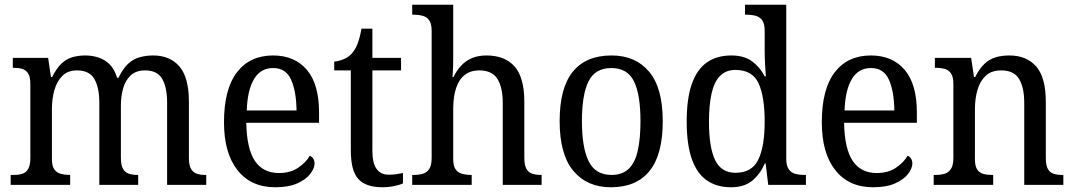

<svg xmlns="http://www.w3.org/2000/svg" viewBox="-20 -780 4531 810"><path d="M25 0V-42H38Q59 -42 74.5 -47Q90 -52 99 -67.5Q108 -83 108 -114V-426Q108 -456 98.5 -470.5Q89 -485 73.5 -489.5Q58 -494 37 -494H34V-536H183L195 -455H200Q218 -491 238.5 -511Q259 -531 284.5 -538.5Q310 -546 340 -546Q370 -546 396.5 -537Q423 -528 443 -508Q463 -488 474 -452H480Q498 -490 520 -510.5Q542 -531 569 -538.5Q596 -546 626 -546Q697 -546 737 -499.5Q777 -453 777 -350V-114Q777 -83 786 -67.5Q795 -52 811 -47Q827 -42 847 -42H850V0H685V-346Q685 -411 664.5 -447Q644 -483 592 -483Q554 -483 531.5 -462Q509 -441 499.5 -407.5Q490 -374 490 -334V-114Q490 -83 499 -67.5Q508 -52 524 -47Q540 -42 560 -42H563V0H399V-346Q399 -411 378 -447Q357 -483 305 -483Q266 -483 243 -460Q220 -437 209.5 -400Q199 -363 199 -320V-109Q199 -79 209.5 -65Q220 -51 237 -46.5Q254 -42 274 -42H276V0Z M1141 10Q1039 10 982 -62Q925 -134 925 -264Q925 -404 979.5 -475Q1034 -546 1132 -546Q1223 -546 1274.5 -485.5Q1326 -425 1326 -306V-262H1019Q1021 -152 1055.5 -101Q1090 -50 1157 -50Q1205 -50 1238 -72.5Q1271 -95 1287 -123Q1295 -120 1301 -111.5Q1307 -103 1307 -90Q1307 -70 1289 -46.5Q1271 -23 1234.5 -6.5Q1198 10 1141 10ZM1231 -314Q1230 -395 1208 -444Q1186 -493 1132 -493Q1080 -493 1052 -447Q1024 -401 1021 -314Z M1593 10Q1524 10 1492 -24.5Q1460 -59 1460 -145V-483H1390V-520Q1409 -522 1429 -530Q1449 -538 1464 -554Q1479 -571 1488.5 -595.5Q1498 -620 1505 -659H1551V-536H1672V-483H1551V-143Q1551 -91 1569 -67Q1587 -43 1619 -43Q1637 -43 1651.5 -45Q1666 -47 1680 -50V-6Q1667 0 1642.5 5Q1618 10 1593 10Z M1719 0V-42H1726Q1747 -42 1764 -47Q1781 -52 1791 -67.5Q1801 -83 1801 -114V-650Q1801 -680 1790.5 -694.5Q1780 -709 1763 -713.5Q1746 -718 1726 -718H1719V-760H1892V-537Q1892 -519 1891.5 -501Q1891 -483 1890 -469.5Q1889 -456 1889 -455H1893Q1906 -482 1925.5 -503Q1945 -524 1971.5 -535Q1998 -546 2032 -546Q2110 -546 2151 -499.5Q2192 -453 2192 -350V-114Q2192 -83 2201 -67.5Q2210 -52 2226 -47Q2242 -42 2262 -42H2265V0H2101V-346Q2101 -411 2078.5 -447Q2056 -483 2002 -483Q1964 -483 1939.5 -463Q1915 -443 1903.5 -406.5Q1892 -370 1892 -321V-109Q1892 -79 1902.5 -65Q1913 -51 1930 -46.5Q1947 -42 1967 -42H1970V0Z M2557 10Q2457 10 2399 -59Q2341 -128 2341 -269Q2341 -409 2396.5 -477.5Q2452 -546 2560 -546Q2661 -546 2718.5 -477.5Q2776 -409 2776 -269Q2776 -128 2720.5 -59Q2665 10 2557 10ZM2560 -42Q2605 -42 2632 -67.5Q2659 -93 2670.5 -144Q2682 -195 2682 -269Q2682 -381 2654.5 -437Q2627 -493 2559 -493Q2491 -493 2463 -437Q2435 -381 2435 -269Q2435 -157 2463.5 -99.5Q2492 -42 2560 -42Z M3064 10Q3004 10 2962 -19Q2920 -48 2898.5 -109.5Q2877 -171 2877 -267Q2877 -364 2898.5 -425.5Q2920 -487 2962 -516.5Q3004 -546 3065 -546Q3119 -546 3152.5 -521.5Q3186 -497 3206 -458H3211Q3209 -482 3207.5 -511.5Q3206 -541 3206 -566V-650Q3206 -680 3195.5 -694.5Q3185 -709 3168 -713.5Q3151 -718 3131 -718H3123V-760H3297V-110Q3297 -81 3307.5 -66Q3318 -51 3335 -46.5Q3352 -42 3372 -42H3380V0H3221L3210 -91H3207Q3186 -44 3152.5 -17Q3119 10 3064 10ZM3083 -51Q3152 -51 3179 -106.5Q3206 -162 3206 -267Q3206 -373 3180 -429Q3154 -485 3082 -485Q3043 -485 3018 -460Q2993 -435 2982 -386Q2971 -337 2971 -266Q2971 -158 2997 -104.5Q3023 -51 3083 -51Z M3663 10Q3561 10 3504 -62Q3447 -134 3447 -264Q3447 -404 3501.5 -475Q3556 -546 3654 -546Q3745 -546 3796.5 -485.5Q3848 -425 3848 -306V-262H3541Q3543 -152 3577.5 -101Q3612 -50 3679 -50Q3727 -50 3760 -72.5Q3793 -95 3809 -123Q3817 -120 3823 -111.5Q3829 -103 3829 -90Q3829 -70 3811 -46.5Q3793 -23 3756.5 -6.5Q3720 10 3663 10ZM3753 -314Q3752 -395 3730 -444Q3708 -493 3654 -493Q3602 -493 3574 -447Q3546 -401 3543 -314Z M3919 0V-42H3927Q3948 -42 3965 -47Q3982 -52 3992 -67.5Q4002 -83 4002 -114V-426Q4002 -456 3992 -470.5Q3982 -485 3965.5 -489.5Q3949 -494 3929 -494H3924V-536H4077L4089 -455H4094Q4112 -491 4133.5 -511Q4155 -531 4181 -538.5Q4207 -546 4238 -546Q4311 -546 4351.5 -499.5Q4392 -453 4392 -350V-114Q4392 -83 4400.5 -67.5Q4409 -52 4425 -47Q4441 -42 4461 -42H4466V0H4301V-346Q4301 -410 4279.5 -446.5Q4258 -483 4204 -483Q4162 -483 4138 -460Q4114 -437 4103.5 -400Q4093 -363 4093 -320V-109Q4093 -79 4102.5 -65Q4112 -51 4128.5 -46.5Q4145 -42 4165 -42H4170V0Z"/></svg>

Font: Noto Serif SemiCondensed
Style: Regular
Weight: 400
Width: 4
Designer: Monotype Design Team
Foundry: Monotype Imaging Inc.
Version: Version 2.013